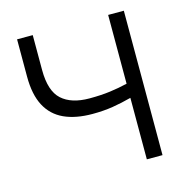

<svg xmlns="http://www.w3.org/2000/svg" viewBox="-104 -800 879 899"><g transform="rotate(-15 336.0 -350.0)"><path d="M498.5 0V-298Q452 -285.5 406.8 -278.2Q361.5 -271 308.5 -271Q227 -271 171 -296.8Q115 -322.5 86 -377.2Q57 -432 57 -519V-700H133V-531Q133 -429 179.5 -387Q226 -345 313.5 -345Q370 -345 413.2 -350.8Q456.5 -356.5 498.5 -366.5V-700H574.5V0Z"/></g></svg>

Font: Geologica Cursive ExtraLight
Style: Regular
Weight: 250
Designer: Sindre Bremnes, Frode Helland
Foundry: Monokrom Skriftforlag AS
Version: Version 1.010;gftools[0.9.28]